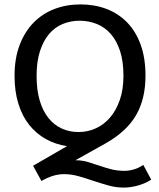

<svg xmlns="http://www.w3.org/2000/svg" viewBox="-20 -659 722 871"><path d="M345 -639Q409 -639 463 -618.5Q517 -598 556.5 -557.5Q596 -517 618 -456.5Q640 -396 640 -315Q640 -210 597 -136Q554 -62 458 -8L322 68Q352 68 377.5 75.5Q403 83 429 92Q455 101 483 108.5Q511 116 545 116Q565 116 587.5 109.5Q610 103 630 89L666 156Q638 174 604.5 183Q571 192 542 192Q507 192 472.5 182.5Q438 173 404 161.5Q370 150 337 140.5Q304 131 271 131Q245 131 219.5 139Q194 147 168 162L130 93L284 4Q231 -4 187.5 -28.5Q144 -53 112.5 -92.5Q81 -132 63.5 -188Q46 -244 46 -315Q46 -394 69 -454.5Q92 -515 132 -556Q172 -597 226.5 -618Q281 -639 345 -639ZM146 -315Q146 -251 160 -203.5Q174 -156 199.5 -124Q225 -92 260 -76Q295 -60 336 -60Q377 -60 414 -76.5Q451 -93 479 -125.5Q507 -158 523.5 -205.5Q540 -253 540 -315Q540 -381 524.5 -428Q509 -475 482 -505.5Q455 -536 418.5 -550.5Q382 -565 341 -565Q300 -565 264 -550Q228 -535 202 -504Q176 -473 161 -426Q146 -379 146 -315Z"/></svg>

Font: Mukta
Style: Regular
Weight: 400
Designer: Girish Dalvi and Yashodeep Gholap
Foundry: Ek Type
Version: Version 2.538;PS 1.001;hotconv 16.6.51;makeotf.lib2.5.65220;